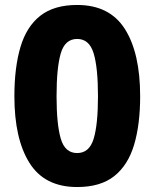

<svg xmlns="http://www.w3.org/2000/svg" viewBox="-20 -744 623 774"><path d="M545 -356Q545 -242 520.5 -160Q496 -78 440.5 -34Q385 10 291 10Q160 10 99 -87Q38 -184 38 -356Q38 -472 62.5 -554.5Q87 -637 142.5 -680.5Q198 -724 291 -724Q422 -724 483.5 -627Q545 -530 545 -356ZM208 -356Q208 -243 225 -185Q242 -127 291 -127Q340 -127 357.5 -184.5Q375 -242 375 -356Q375 -471 357.5 -529Q340 -587 291 -587Q242 -587 225 -529Q208 -471 208 -356Z"/></svg>

Font: Noto Sans Georgian ExtraBold
Style: Regular
Weight: 800
Designer: Monotype Design Team, Akaki Razmadze
Foundry: Google LLC
Version: Version 2.005; ttfautohint (v1.8.4.7-5d5b)